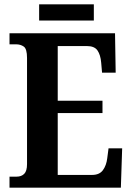

<svg xmlns="http://www.w3.org/2000/svg" viewBox="-20 -868 611 888"><path d="M24 0V-51H57Q79 -51 92 -64Q105 -77 105 -109V-600Q105 -642 90 -652.5Q75 -663 55 -663H24V-714H512L515 -532H452L448 -578Q445 -614 431 -634.5Q417 -655 382 -655H247V-402H454V-345H247V-59H406Q440 -59 456 -81Q472 -103 476 -136L482 -182H545L539 0ZM161 -773V-848H414V-773Z"/></svg>

Font: Noto Serif Khmer Condensed
Style: Bold
Weight: 700
Width: 3
Designer: Danh Hong and the Monotype Design Team
Foundry: Monotype Imaging Inc.
Version: Version 2.004; ttfautohint (v1.8.4.7-5d5b)